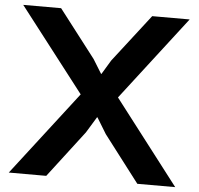

<svg xmlns="http://www.w3.org/2000/svg" viewBox="-55 -867 956 924"><g transform="rotate(5 422.5 -405.0)"><path d="M825 0H642L470 -225L423 -302H421L374 -225L202 0H21L333 -405L20 -810H203L380 -580L422 -512H424L465 -580L643 -810H824L513 -406Z"/></g></svg>

Font: TypoPRO Sinkin Sans
Style: 600 SemiBold
Weight: 600
Designer: Keith Bates
Foundry: K-Type
Version: Sinkin Sans (version 1.0)  by Keith Bates   •   © 2014   www